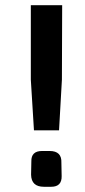

<svg xmlns="http://www.w3.org/2000/svg" viewBox="-20 -715 325 735"><path d="M206 -216H110L98 -410V-695H218L217 -410ZM170 -137Q217 -137 215 -92L216 -41Q217 0 176 0H148Q100 0 99 -46L100 -97Q99 -137 141 -137Z"/></svg>

Font: Taylor Sans Upright Semi Bold
Style: Regular
Weight: 600
Italic angle: -8°
Designer: Natanael Gama
Version: Version 1.001 September 8, 2015